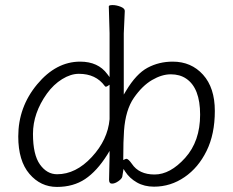

<svg xmlns="http://www.w3.org/2000/svg" viewBox="-20 -724 920 757"><path d="M587 12Q549 12 520 -4.5Q491 -21 474 -47L467 -58L462 -27Q460 -19 446.5 -9.5Q433 0 421.5 0Q410 0 410 -15L412 -106V-129L403 -114Q362 -49 315.5 -18Q269 13 204.5 13Q140 13 96 -38.5Q52 -90 52 -186Q52 -302 126.5 -391.5Q201 -481 296 -481Q367 -481 403 -432L412 -420V-593L409 -699Q409 -704 424 -704Q439 -704 455.5 -697.5Q472 -691 472 -681L468 -592V-351L477 -366Q517 -433 562 -457Q607 -481 661 -481Q734 -481 780.5 -429.5Q827 -378 827 -286.5Q827 -195 794.5 -129Q762 -63 708 -26Q653 12 587 12ZM205 -37Q279 -37 342 -105Q405 -173 412 -254V-390Q401 -382 398 -382Q395 -382 393 -385Q358 -433 291 -433Q259 -433 225 -412Q191 -391 165 -355Q110 -278 110 -196Q110 -114 137.5 -75.5Q165 -37 205 -37ZM500 -78Q528 -36 589.5 -36Q651 -36 710 -101.5Q769 -167 769 -272Q769 -377 714 -414Q689 -431 653.5 -431Q618 -431 579.5 -408.5Q541 -386 508 -338.5Q475 -291 469 -209Q466 -167 466 -101V-93Q476 -98 478 -98Q486 -98 500 -78ZM472 -681Z"/></svg>

Font: LXGW WenKai TC Light
Style: Regular
Weight: 300
Designer: LXGW / Fontworks Inc.
Foundry: LXGW / Fontworks Inc.
Version: Version 1.330